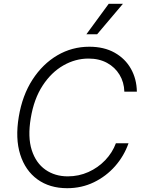

<svg xmlns="http://www.w3.org/2000/svg" viewBox="-20 -984 766 1014"><path d="M702.8 -500H636.7Q635.3 -549.7 611.3 -589.3Q587.4 -628.9 545.5 -651.8Q503.6 -674.7 447.4 -674.7Q377.8 -674.7 314.3 -638.3Q250.7 -601.9 204.9 -531.6Q159.1 -461.3 142.4 -359.7Q125.7 -259.6 147.7 -191.2Q169.7 -122.9 220 -87.7Q270.2 -52.6 338.1 -52.6Q396 -52.6 446.9 -75.5Q497.9 -98.4 535.7 -138Q573.5 -177.6 592 -227.3H658.7Q635.3 -160.5 588.1 -106.7Q540.8 -52.9 476 -21.5Q411.2 9.9 334.9 9.9Q242.2 9.9 177.9 -36.6Q113.6 -83.1 86.8 -168Q60 -252.8 79.2 -367.5Q98 -480.5 151.6 -563.4Q205.3 -646.3 282.8 -691.8Q360.4 -737.2 451.7 -737.2Q529.5 -737.2 585.4 -705.8Q641.3 -674.4 671.5 -620.7Q701.7 -567.1 702.8 -500ZM436.1 -802.9 554.3 -964.1H629.3L492.9 -802.9Z"/></svg>

Font: Inter UI Light
Style: Italic
Weight: 300
Italic angle: 9.39999°
Designer: Rasmus Andersson
Foundry: rsms
Version: 3.2;8d6f07862